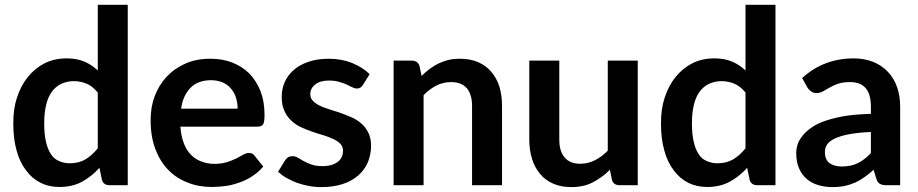

<svg xmlns="http://www.w3.org/2000/svg" viewBox="-20 -763 3783 791"><path d="M382.8 -151.9V-381.8Q360.8 -408.2 337.4 -418Q311.5 -428.7 284.2 -428.7Q257.3 -428.7 233.4 -418Q210.9 -407.7 194.8 -386.7Q178.2 -364.3 170.4 -332.5Q162.1 -298.3 162.1 -254.9Q162.1 -210 169.4 -179.2Q175.8 -149.4 189.9 -127.9Q202.6 -107.9 223.1 -99.6Q244.1 -90.3 266.6 -90.3Q304.7 -90.3 332 -106.4Q358.4 -122.1 382.8 -151.9ZM382.8 -743.2H506.3V0H431.2Q406.2 0 399.9 -22.5L389.6 -71.8Q359.9 -37.6 318.4 -14.6Q278.3 7.3 224.6 7.3Q181.6 7.3 147.5 -9.8Q112.3 -27.3 87.4 -61Q61.5 -94.2 48.3 -143.1Q34.7 -191.4 34.7 -254.9Q34.7 -314.9 49.8 -360.8Q66.4 -411.1 94.7 -445.8Q124.5 -482.4 164.1 -502.4Q203.6 -522.5 254.9 -522.5Q296.9 -522.5 328.6 -508.8Q358.9 -495.6 382.8 -472.7Z M726.1 -315.4H959Q959 -337.9 952.1 -360.8Q946.3 -380.4 931.6 -397.9Q918.9 -413.6 897.9 -423.3Q875.5 -432.6 849.6 -432.6Q796.4 -432.6 765.6 -401.9Q733.9 -370.1 726.1 -315.4ZM1041 -241.2H723.1Q726.1 -202.1 737.3 -172.9Q747.6 -145 766.6 -125.5Q785.2 -106.4 809.6 -97.7Q835 -87.9 863.8 -87.9Q891.6 -87.9 916 -95.2Q933.1 -100.6 954.1 -110.4Q960 -113.3 969.7 -118.9Q979.5 -124.5 982.4 -126Q994.6 -132.8 1005.9 -132.8Q1021.5 -132.8 1028.8 -121.6L1064.5 -76.7Q1043.9 -52.7 1018.6 -36.6Q994.1 -20.5 965.3 -10.7Q933.1 0.5 908.7 3.4Q877.4 7.3 853 7.3Q798.3 7.3 753.4 -10.7Q705.6 -29.3 673.3 -63Q639.6 -97.2 620.1 -148.9Q600.6 -199.7 600.6 -267.6Q600.6 -323.2 617.2 -366.7Q635.3 -413.6 666.5 -446.8Q697.8 -480.5 743.7 -501Q788.1 -521 846.7 -521Q897 -521 936.5 -505.4Q978.5 -488.8 1006.8 -460.4Q1035.2 -431.6 1053.2 -387.7Q1069.8 -345.2 1069.8 -288.6Q1069.8 -260.7 1064 -251Q1058.1 -241.2 1041 -241.2Z M1502.9 -457.5 1475.1 -413.1Q1470.2 -405.3 1464.4 -401.9Q1459.5 -398.4 1450.7 -398.4Q1440.9 -398.4 1431.6 -403.3Q1428.2 -404.8 1420.2 -408.7Q1412.1 -412.6 1407.7 -415Q1396 -420.4 1377 -425.8Q1358.4 -431.2 1335.9 -431.2Q1299.3 -431.2 1279.3 -415.5Q1258.3 -399.4 1258.3 -375Q1258.3 -358.4 1269 -347.7Q1281.2 -335 1297.4 -327.6Q1318.4 -317.9 1337.4 -312.5Q1352.5 -308.1 1383.8 -297.4Q1396.5 -293 1429.2 -279.3Q1452.1 -269 1469.7 -253.4Q1486.8 -237.8 1498 -215.3Q1508.8 -192.4 1508.8 -162.6Q1508.8 -127.4 1495.6 -94.7Q1482.4 -63.5 1456.1 -40.5Q1429.7 -17.1 1392.1 -4.9Q1353 7.8 1303.7 7.8Q1275.9 7.8 1252 2.9Q1229 -1 1203.6 -9.8Q1185.5 -16.1 1160.6 -29.8Q1143.6 -39.1 1125.5 -55.2L1154.3 -102.1Q1160.2 -110.8 1167 -115.2Q1174.3 -119.6 1186 -119.6Q1197.3 -119.6 1208 -112.8Q1212.9 -109.4 1231.4 -99.1Q1245.6 -91.3 1263.7 -85Q1281.2 -78.6 1309.6 -78.6Q1330.6 -78.6 1347.7 -84Q1361.8 -88.4 1373.5 -97.7Q1383.3 -106 1388.7 -117.7Q1393.1 -128.4 1393.1 -140.6Q1393.1 -159.2 1382.8 -169.9Q1370.1 -182.6 1354 -189.9Q1328.1 -201.2 1313.5 -205.6Q1292.5 -211.4 1267.1 -220.2Q1241.2 -229 1220.7 -238.8Q1198.7 -248.5 1180.2 -266.1Q1161.1 -283.7 1151.4 -306.6Q1140.6 -330.1 1140.6 -364.3Q1140.6 -396.5 1152.8 -424.3Q1165 -452.6 1189.9 -474.6Q1214.4 -496.1 1250.5 -508.3Q1287.1 -521 1334 -521Q1387.2 -521 1430.7 -503.4Q1474.1 -485.8 1502.9 -457.5Z M1708.5 -490.7 1716.8 -450.2Q1732.4 -465.8 1750 -479Q1771.5 -494.1 1786.6 -501.5Q1809.1 -511.7 1827.6 -516.1Q1848.6 -521 1875.5 -521Q1917.5 -521 1950.2 -506.8Q1981.9 -493.2 2004.4 -466.8Q2026.9 -439.9 2037.6 -405.3Q2048.3 -370.1 2048.3 -326.7V0H1924.8V-326.7Q1924.8 -373.5 1903.3 -399.4Q1881.3 -424.8 1837.9 -424.8Q1806.2 -424.8 1777.8 -410.6Q1751.5 -397.5 1725.1 -371.1V0H1601.6V-513.2H1677.2Q1701.2 -513.2 1708.5 -490.7Z M2483.9 -513.2H2607.4V0H2532.2Q2507.3 0 2501 -22.5L2492.7 -63.5Q2462.9 -33.2 2422.9 -12.2Q2385.7 7.8 2333.5 7.8Q2292 7.8 2259.3 -6.3Q2226.6 -20.5 2205.1 -46.4Q2182.6 -73.2 2171.9 -108.4Q2160.6 -144.5 2160.6 -187V-513.2H2284.2V-187Q2284.2 -139.6 2306.2 -114.3Q2327.6 -88.4 2371.1 -88.4Q2401.9 -88.4 2431.2 -103Q2458.5 -116.7 2483.9 -142.1Z M3051.3 -151.9V-381.8Q3029.3 -408.2 3005.9 -418Q2980 -428.7 2952.6 -428.7Q2925.8 -428.7 2901.9 -418Q2879.4 -407.7 2863.3 -386.7Q2846.7 -364.3 2838.9 -332.5Q2830.6 -298.3 2830.6 -254.9Q2830.6 -210 2837.9 -179.2Q2844.2 -149.4 2858.4 -127.9Q2871.1 -107.9 2891.6 -99.6Q2912.6 -90.3 2935.1 -90.3Q2973.1 -90.3 3000.5 -106.4Q3026.9 -122.1 3051.3 -151.9ZM3051.3 -743.2H3174.8V0H3099.6Q3074.7 0 3068.4 -22.5L3058.1 -71.8Q3028.3 -37.6 2986.8 -14.6Q2946.8 7.3 2893.1 7.3Q2850.1 7.3 2815.9 -9.8Q2780.8 -27.3 2755.9 -61Q2730 -94.2 2716.8 -143.1Q2703.1 -191.4 2703.1 -254.9Q2703.1 -314.9 2718.3 -360.8Q2734.9 -411.1 2763.2 -445.8Q2793 -482.4 2832.5 -502.4Q2872.1 -522.5 2923.3 -522.5Q2965.3 -522.5 2997.1 -508.8Q3027.3 -495.6 3051.3 -472.7Z M3567.9 -132.3V-219.2Q3518.1 -217.3 3478 -210Q3443.8 -203.6 3419.4 -192.4Q3397.5 -182.1 3387.7 -168Q3378.4 -154.3 3378.4 -137.7Q3378.4 -104.5 3397.9 -90.8Q3416.5 -77.1 3447.8 -77.1Q3486.3 -77.1 3513.7 -90.8Q3540.5 -103.5 3567.9 -132.3ZM3306.6 -401.9 3284.7 -441.4Q3373 -522.5 3498 -522.5Q3541 -522.5 3578.1 -507.8Q3613.3 -493.2 3638.2 -466.8Q3663.6 -439.9 3675.8 -403.8Q3688.5 -366.7 3688.5 -324.2V0H3632.3Q3615.2 0 3605.5 -5.4Q3595.2 -10.7 3590.3 -26.4L3579.1 -63.5Q3554.7 -42 3541.5 -33.2Q3519 -17.6 3502.9 -10.7Q3480 -1 3460.4 2.9Q3438 7.8 3409.7 7.8Q3377.4 7.8 3349.6 -1Q3323.7 -8.3 3302.2 -26.9Q3282.7 -43.9 3271.5 -70.3Q3260.3 -97.2 3260.3 -130.9Q3260.3 -150.9 3266.6 -169.9Q3272.5 -187.5 3288.6 -206.5Q3300.3 -221.7 3326.2 -239.3Q3350.1 -255.9 3384.3 -266.6Q3421.9 -278.8 3463.9 -285.6Q3511.2 -292.5 3567.9 -293.9V-324.2Q3567.9 -375.5 3545.9 -400.4Q3524.4 -424.8 3482.4 -424.8Q3453.1 -424.8 3432.6 -418Q3417.5 -413.1 3397.9 -402.3Q3391.6 -398.4 3370.6 -386.7Q3356.9 -379.4 3343.3 -379.4Q3331.1 -379.4 3321.3 -386.7Q3311 -394.5 3306.6 -401.9Z"/></svg>

Font: Lato-SemiBold
Style: Bold
Weight: 500
Designer: Lukasz Dziedzic with Adam Twardoch and Botio Nikoltchev
Foundry: tyPoland Lukasz Dziedzic
Version: ""